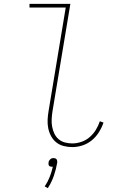

<svg xmlns="http://www.w3.org/2000/svg" viewBox="-20 -755 640 996"><path d="M355 8Q332 8 310.5 2.5Q289 -3 272.5 -16Q256 -29 245.5 -48Q235 -67 230.5 -88.5Q226 -110 227 -133Q228 -156 232 -179L321 -716H133V-735H345L252 -176Q249 -156 248 -136Q247 -116 250.5 -97.5Q254 -79 262 -62Q270 -45 284 -33Q298 -21 316.5 -16Q335 -11 355 -11Q378 -11 402 -19Q426 -27 445 -43.5Q464 -60 477 -81Q490 -102 498 -126L517 -119Q508 -93 493 -69Q478 -45 456 -27Q434 -9 407.5 -0.5Q381 8 355 8ZM228 221 212 212Q228 188 238 162.5Q248 137 254 110Q253 110 252 110Q251 110 250 110Q246 110 241.5 109Q237 108 234.5 104.5Q232 101 231.5 96.5Q231 92 232 88Q232 83 234.5 79Q237 75 240.5 71.5Q244 68 248.5 66.5Q253 65 258 65Q262 65 266.5 66.5Q271 68 273.5 71.5Q276 75 276.5 79Q277 83 277 88Q271 123 259.5 156.5Q248 190 228 221Z"/></svg>

Font: Iosevka Slab Thin Extended
Style: Italic
Weight: 100
Width: 7
Italic angle: -9°
Monospace: yes
Designer: Belleve Invis
Foundry: Belleve Invis
Version: Version 11.1.0; ttfautohint (v1.8.3)